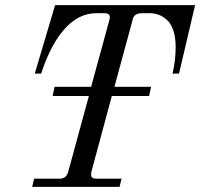

<svg xmlns="http://www.w3.org/2000/svg" viewBox="-20 -732 784 752"><path d="M448.2 0H106L113.8 -32.2H213.9Q239.7 -32.2 247.1 -59.1L328.1 -356H186L193.8 -392.1H336.9L408.2 -652.8Q410.2 -660.6 410.2 -664.1Q410.2 -680.2 390.1 -680.2H356.9Q258.8 -680.2 188 -554.2Q163.1 -510.3 141.1 -443.8H116.2L195.8 -711.9H744.1L681.2 -443.8H655.8Q668 -495.6 668 -547.9Q668 -586.9 658.2 -614.5Q648.4 -642.1 632.3 -655.5Q616.2 -668.9 600.3 -674.6Q584.5 -680.2 567.9 -680.2H535.2Q503.4 -680.2 499 -652.8L428.2 -392.1H571.8L564 -356H418L337.9 -59.1Q336.9 -55.2 336.9 -47.9Q336.9 -32.2 356 -32.2H456.1Z"/></svg>

Font: Flanker Steampunk
Style: Italic
Weight: 400
Italic angle: -12°
Designer: Alexey Kryukov, Leonardo Di Lena
Foundry: Alexey Kryukov, Leonardo Di Lena
Version: 1.210